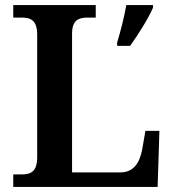

<svg xmlns="http://www.w3.org/2000/svg" viewBox="-20 -734 682 754"><path d="M32 0H599L606 -220H551L538 -145C528 -94 504 -57 453 -57H263V-602C263 -657 291 -665 325 -665H356V-714H32V-665H63C98 -665 126 -657 126 -598V-116C126 -57 98 -49 63 -49H32ZM440 -554H491C522 -597 563 -662 581 -704V-714H476C468 -668 453 -609 440 -567Z"/></svg>

Font: Noto Serif Semi
Style: Regular
Weight: 600
Designer: Monotype Design Team
Foundry: Monotype Imaging Inc.
Version: Version 1.002